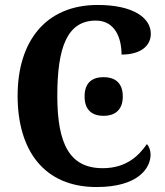

<svg xmlns="http://www.w3.org/2000/svg" viewBox="-20 -744 666 774"><path d="M369 10C537 10 587 -66 587 -121C587 -137 581 -155 572 -163C540 -117 490 -66 394 -66C261 -66 211 -163 211 -358C211 -551 250 -661 366 -661C445 -661 470 -589 470 -524C547 -524 588 -559 588 -608C588 -672 517 -724 374 -724C162 -724 51 -575 51 -358C51 -137 158 10 369 10ZM398 -277C439 -277 475 -297 475 -355C475 -414 439 -433 398 -433C355 -433 321 -414 321 -355C321 -297 355 -277 398 -277Z"/></svg>

Font: Noto Serif SemiCondensed
Style: Bold
Weight: 700
Width: 4
Designer: Monotype Design Team
Foundry: Monotype Imaging Inc.
Version: Version 2.015